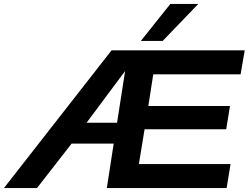

<svg xmlns="http://www.w3.org/2000/svg" viewBox="-62 -956 1264 976"><path d="M481 0 516 -226H302L126 0H-42L505 -700H1182L1161 -578H717L692 -417H1107L1088 -299H673L644 -122H1110L1090 0ZM378 -332H533L574 -595ZM654 -748 804 -936H946L765 -748Z"/></svg>

Font: Georama Extended SemiBold
Style: Italic
Weight: 600
Width: 7
Italic angle: -9°
Designer: Jean-Baptiste Levee
Foundry: Production Type
Version: Version 1.000